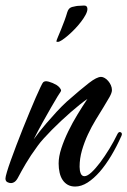

<svg xmlns="http://www.w3.org/2000/svg" viewBox="-87 -663 469 707"><path d="M359.9 -162.1Q342.8 -123.5 322.5 -89.6Q302.2 -55.7 280.3 -30.5Q258.3 -5.4 235.4 9.3Q212.4 23.9 189.9 23.9Q174.3 23.9 162.8 17.6Q151.4 11.2 143.8 0Q136.2 -11.2 132.6 -26.9Q128.9 -42.5 128.9 -61Q128.9 -86.4 138.9 -116.9Q148.9 -147.5 164.3 -179.2Q179.7 -210.9 198.5 -241.7Q217.3 -272.5 234.9 -298.8Q222.7 -290.5 206.8 -277.8Q190.9 -265.1 173.6 -250Q156.2 -234.9 138.2 -218Q120.1 -201.2 104 -184.8Q87.9 -168.5 74.2 -153.3Q60.5 -138.2 51.8 -126Q24.9 -89.4 7.8 -60.1Q-9.3 -30.8 -19 -12.2Q-25.9 1.5 -32.7 6.3Q-39.6 11.2 -46.9 11.2Q-53.2 11.2 -60.1 7.6Q-66.9 3.9 -66.9 -5.9Q-66.9 -11.7 -61.5 -29.8Q-56.2 -47.9 -47.1 -73Q-38.1 -98.1 -26.6 -128.4Q-15.1 -158.7 -2.7 -189.7Q9.8 -220.7 22 -250.2Q34.2 -279.8 44.4 -303.2Q54.7 -326.7 62 -342Q69.3 -357.4 71.8 -359.9Q78.1 -366.2 92.5 -362.3Q106.9 -358.4 121.1 -350.1Q127.9 -345.7 131.6 -341.3Q135.3 -336.9 137.2 -333Q138.2 -330.6 137.7 -328.6Q137.2 -326.7 136.2 -325.2Q134.8 -323.7 125 -307.9Q115.2 -292 101.1 -267.3Q86.9 -242.7 69.8 -211.9Q52.7 -181.2 37.1 -149.9Q60.5 -182.1 82.5 -207.5Q104.5 -232.9 121.6 -251.5Q141.1 -272.5 159.2 -289.1Q211.4 -335 240.5 -357.4Q269.5 -379.9 285.2 -379.9Q291.5 -379.9 298.6 -375.7Q305.7 -371.6 311.5 -364.7Q317.4 -357.9 321.3 -349.1Q325.2 -340.3 325.2 -331.1Q325.2 -321.8 316.4 -305.9Q307.6 -290 294.4 -268.8Q281.2 -247.6 265.6 -221.9Q250 -196.3 236.8 -168Q223.6 -139.6 214.8 -109.4Q206.1 -79.1 206.1 -48.8Q206.1 -34.7 210.2 -24.4Q214.4 -14.2 224.1 -14.2Q234.4 -14.2 249.8 -28.3Q265.1 -42.5 282 -64.9Q298.8 -87.4 315.7 -115Q332.5 -142.6 345.2 -168.9Q349.1 -176.8 354 -176.8Q356.4 -176.8 359.1 -175Q361.8 -173.3 361.8 -168.9Q361.8 -166 359.9 -162.1ZM193.8 -640.6Q195.8 -641.1 200 -641.4Q204.1 -641.6 208.7 -641.8Q213.4 -642.1 217.3 -642.3Q221.2 -642.6 222.7 -642.6Q229.5 -642.6 232.2 -638.9Q234.9 -635.3 234.9 -629.9Q234.9 -621.1 228.3 -608.6Q221.7 -596.2 211.4 -582.8Q201.2 -569.3 188.5 -556.2Q175.8 -543 163.6 -532.5Q151.4 -522 141.4 -515.4Q131.3 -508.8 126 -508.8Q120.6 -508.8 120.6 -510.7Q121.1 -514.6 126.2 -526.6Q131.3 -538.6 137.7 -554.2Q144 -569.8 150.4 -586.9Q156.7 -604 160.6 -617.7Q163.1 -625.5 166.5 -629.6Q169.9 -633.8 174.3 -635.7Q178.7 -637.7 183.6 -638.4Q188.5 -639.2 193.8 -640.6Z"/></svg>

Font: Mervale Script
Style: Regular
Weight: 400
Designer: Astigmatic (AOETI)
Foundry: Astigmatic (AOETI)
Version: Version 1.000